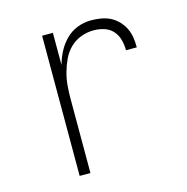

<svg xmlns="http://www.w3.org/2000/svg" viewBox="-84 -608 669 688"><g transform="rotate(-15 250.0 -264.0)"><path d="M129 0V-520H169V-401Q176 -426 188 -449Q200 -472 218.5 -490.5Q237 -509 261.5 -518.5Q286 -528 312 -528Q330 -528 348.5 -525Q367 -522 383 -514Q399 -506 412 -492.5Q425 -479 433 -462.5Q441 -446 443.5 -428Q446 -410 446 -392H406Q406 -411 401 -430.5Q396 -450 383 -464.5Q370 -479 351 -485Q332 -491 312 -491Q288 -491 265 -482.5Q242 -474 224.5 -457Q207 -440 196.5 -417.5Q186 -395 179.5 -371.5Q173 -348 171 -324Q169 -300 169 -276V0Z"/></g></svg>

Font: Iosevka Term Curly Extralight
Style: Regular
Weight: 200
Designer: Belleve Invis
Foundry: Belleve Invis
Version: Version 32.3.0